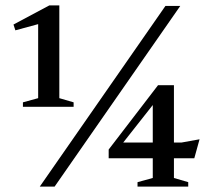

<svg xmlns="http://www.w3.org/2000/svg" viewBox="-20 -692 788 712"><path d="M121.5 -328V-602.5L37 -579.5L30 -601L163 -672H200V-328L253 -312.5V-296H65V-312.5ZM127.5 0 593.5 -670H648.5L182.5 0ZM566 -376H625V-163.5H653.5L720 -175.5L700.5 -105H625V-32L678 -16.5V0H490V-16.5L546.5 -32V-105H383V-137.5ZM546.5 -163.5V-302.5L437 -163.5Z"/></svg>

Font: Newsreader Text Medium
Style: Regular
Weight: 500
Designer: Hugues Gentile
Foundry: Production Type
Version: Version 1.002